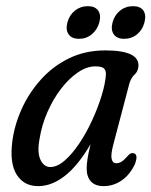

<svg xmlns="http://www.w3.org/2000/svg" viewBox="-20 -610 503 638"><path d="M357 -131.5Q347.5 -96 351 -81.8Q354.5 -67.5 366 -67.5Q375.5 -67.5 384.5 -73.2Q393.5 -79 406 -93.5Q415 -103.5 423.5 -101Q441 -97.5 428 -64Q411.5 -29 384 -10.2Q356.5 8.5 324.5 8.5Q296.5 8.5 282.2 -7Q268 -22.5 268 -50Q268 -63.5 270.8 -82Q273.5 -100.5 281 -131Q239.5 -60 195.8 -25.8Q152 8.5 107 8.5Q59.5 8.5 35.5 -29.5Q11.5 -67.5 21 -140.5Q28 -194.5 52 -247.8Q76 -301 115.5 -345.2Q155 -389.5 209 -416Q263 -442.5 330 -442.5Q443.5 -442.5 440 -390Q438.5 -372 427 -362Q415.5 -352 409.5 -331ZM111.5 -149Q103 -104.5 114.2 -79.8Q125.5 -55 147 -55Q170.5 -55 195.5 -77Q220.5 -99 244 -134.2Q267.5 -169.5 286.5 -211Q305.5 -252.5 317.8 -292.5Q330 -332.5 332 -362.5Q332.5 -376 325.2 -382.8Q318 -389.5 296.5 -389.5Q268.5 -389.5 239 -369.5Q209.5 -349.5 183.2 -315.5Q157 -281.5 138 -238.5Q119 -195.5 111.5 -149ZM242.5 -481Q218.5 -481 208 -496Q197.5 -511 204 -535.5Q210.5 -560 229 -574.8Q247.5 -589.5 272 -589.5Q296 -589.5 306.2 -574.8Q316.5 -560 310 -535.5Q303.5 -511.5 285.2 -496.2Q267 -481 242.5 -481ZM392.5 -481Q368.5 -481 358 -496Q347.5 -511 354 -535.5Q360.5 -560 379 -574.8Q397.5 -589.5 422 -589.5Q446.5 -589.5 456.5 -574.8Q466.5 -560 460 -535.5Q454 -511.5 435.8 -496.2Q417.5 -481 392.5 -481Z"/></svg>

Font: Fraunces 144pt SuperSoft
Style: Italic
Weight: 400
Italic angle: -16°
Version: Version 1.000;[b76b70a41]